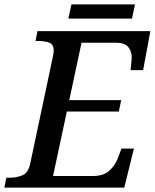

<svg xmlns="http://www.w3.org/2000/svg" viewBox="-42 -856 706 876"><path d="M-22 0 -13 -45H0Q33 -45 60 -56Q87 -67 96 -110L200 -601Q203 -615 203 -625Q203 -654 182.5 -661.5Q162 -669 133 -669H120L129 -714H644L611 -536H554Q554 -540 555.5 -553.5Q557 -567 558 -579Q559 -591 559 -594Q559 -622 543 -641.5Q527 -661 488 -661H330L274 -399H511L500 -347H263L200 -53H383Q430 -53 457 -77.5Q484 -102 496 -135L512 -178H569L525 0ZM270 -771 284 -836H574L560 -771Z"/></svg>

Font: Noto Serif Medium
Style: Italic
Weight: 500
Italic angle: -12°
Designer: Monotype Design Team
Foundry: Monotype Imaging Inc.
Version: Version 2.014; ttfautohint (v1.8.4.7-5d5b)